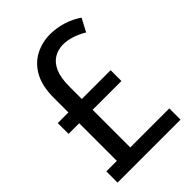

<svg xmlns="http://www.w3.org/2000/svg" viewBox="-227 -881 981 981"><g transform="rotate(-45 264.0 -390.0)"><path d="M29 0V-81H117L105 -67V-538Q105 -622 135 -675.5Q165 -729 214.5 -754.5Q264 -780 322 -780Q365 -780 410.5 -766.5Q456 -753 495 -726L458 -656Q426 -675 394 -685.5Q362 -696 331 -696Q295 -696 265.5 -678.5Q236 -661 219 -623Q202 -585 202 -522V-67L188 -81H484V0ZM28 -353V-431H410V-353Z"/></g></svg>

Font: Yaldevi ExtraLight Medium
Style: Regular
Weight: 500
Version: Version 1.100